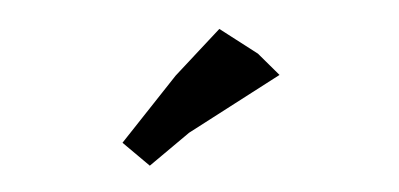

<svg xmlns="http://www.w3.org/2000/svg" viewBox="-29 -799 557 268"><g transform="rotate(-5 250.0 -665.0)"><path d="M285.2 -755.9 218.8 -696.3 136.7 -609.4 171.9 -574.2 230.5 -615.2 363.3 -684.6 335.9 -716.8Z"/></g></svg>

Font: MaokenAssortedSans-Lite
Style: Lite
Weight: 400
Version: Version 1.400